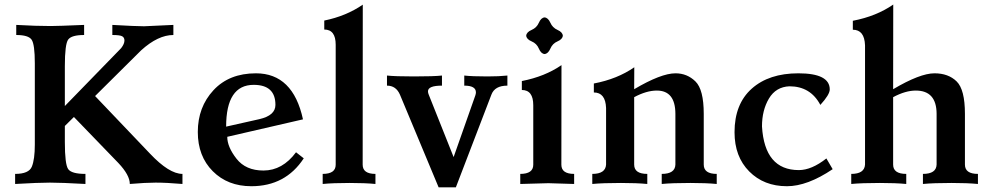

<svg xmlns="http://www.w3.org/2000/svg" viewBox="-20 -802 4320 837"><path d="M775.4 0Q706.1 -5.9 658.7 -5.9Q615.7 -5.9 545.9 0Q545.9 -38.6 496.1 -91.3L302.2 -292L262.7 -252.9V-183.1Q262.7 -85.4 277.3 -64.7Q292 -43.9 352.5 -43.9V0Q246.6 -5.9 197.8 -5.9Q148.4 -5.9 45.9 0V-43.9Q106 -43.9 118.9 -75.7Q131.8 -107.4 131.8 -171.9V-525.9Q131.8 -608.4 117.9 -628.9Q104 -649.4 50.8 -649.4V-693.4Q137.7 -688.5 200.7 -688.5Q231.4 -688.5 346.7 -693.4V-649.4Q292 -649.4 277.3 -629.6Q262.7 -609.9 262.7 -513.2V-339.8L508.3 -592.3Q522.5 -610.8 522.5 -625.5Q522.5 -638.2 512.7 -643.8Q502.9 -649.4 469.7 -649.4V-693.4Q573.2 -687.5 607.9 -687.5Q614.7 -687.5 735.8 -693.4V-649.4Q668.9 -649.4 595.2 -582.5L394.5 -383.3L633.8 -132.3Q717.3 -43.9 775.4 -43.9Z M1075.7 9.8Q972.7 9.8 907.5 -55.7Q842.3 -121.1 842.3 -226.6Q842.3 -335 910.6 -408.7Q979 -482.4 1095.7 -482.4Q1257.3 -482.4 1300.8 -281.7L970.7 -205.6Q970.7 -161.6 1011 -110.1Q1051.3 -58.6 1128.4 -58.6Q1211.4 -58.6 1270.5 -138.2L1304.2 -111.8Q1224.6 9.8 1075.7 9.8ZM965.8 -250 1111.3 -282.7Q1180.7 -298.8 1180.7 -344.7Q1180.7 -432.1 1085.9 -432.1Q965.8 -432.1 965.8 -250Z M1616.7 0Q1571.3 -4.4 1504.4 -4.4Q1431.6 -4.4 1386.7 0V-43.9Q1443.4 -43.9 1443.4 -84V-606.9Q1443.4 -673.3 1393.6 -673.3V-712.4Q1489.3 -731.9 1561.5 -781.7Q1561 -672.4 1561 -84Q1561 -43.9 1616.7 -43.9Z M1967.3 14.6H1892.1L1723.6 -389.2Q1706.5 -428.7 1667 -428.7V-472.7Q1702.1 -468.8 1784.7 -468.8Q1871.6 -468.8 1906.7 -472.7V-428.7Q1845.7 -428.7 1845.7 -403.8Q1845.7 -397 1849.1 -389.2L1957.5 -117.2L2052.2 -386.2Q2054.7 -393.6 2054.7 -399.4Q2054.7 -428.7 2003.9 -428.7V-472.7Q2037.6 -468.8 2104.5 -468.8Q2156.2 -468.8 2191.9 -472.7V-428.7Q2136.7 -428.7 2122.1 -389.2Z M2354 -566.4Q2338.4 -567.9 2329.1 -590.1Q2319.8 -612.3 2297.6 -621.6Q2275.4 -630.9 2273.9 -646.5Q2275.4 -662.1 2297.6 -671.6Q2319.8 -681.2 2329.1 -702.9Q2338.4 -724.6 2354 -726.1Q2369.6 -724.6 2379.2 -702.9Q2388.7 -681.2 2410.4 -671.6Q2432.1 -662.1 2433.6 -646.5Q2432.1 -630.9 2410.4 -621.6Q2388.7 -612.3 2379.2 -590.1Q2369.6 -567.9 2354 -566.4ZM2482.9 0 2370.6 -3.4 2248 0V-43.9Q2304.7 -43.9 2304.7 -84V-343.3Q2304.7 -409.7 2254.9 -409.7V-448.7Q2355.5 -468.3 2427.7 -518.1Q2427.2 -408.7 2427.2 -84Q2427.2 -43.9 2482.9 -43.9Z M3104.5 0Q3058.1 -4.4 2989.7 -4.4Q2910.6 -4.4 2864.7 0V-43.9Q2922.9 -43.9 2924.3 -84.5V-306.2Q2923.8 -407.2 2843.3 -407.2Q2798.3 -407.2 2744.6 -378.4V-84.5Q2744.6 -43.9 2801.8 -43.9V0Q2755.4 -4.4 2687 -4.4Q2607.9 -4.4 2562 0V-43.9Q2619.6 -43.9 2622.1 -84.5V-331.1Q2619.6 -398.9 2568.8 -398.9V-438Q2671.4 -457.5 2745.1 -508.8L2744.6 -413.1Q2861.8 -482.4 2924.8 -482.4Q2975.6 -482.4 3011.7 -447Q3047.9 -411.6 3047.9 -305.7V-84.5Q3047.9 -43.9 3104.5 -43.9Z M3410.6 9.8Q3310.1 9.8 3246.1 -54.7Q3182.1 -119.1 3182.1 -225.6Q3182.1 -348.6 3257.1 -415.5Q3332 -482.4 3460.4 -482.4Q3597.2 -482.4 3597.2 -412.1Q3597.2 -389.6 3556.2 -344.7Q3513.2 -425.8 3421.4 -425.8Q3362.3 -423.3 3332 -372.3Q3301.8 -321.3 3301.8 -251Q3313 -60.5 3462.4 -60.5Q3518.1 -60.5 3582.5 -111.3L3609.9 -64.5Q3499.5 9.8 3410.6 9.8Z M4243.2 0Q4196.8 -4.4 4128.4 -4.4Q4049.3 -4.4 4003.4 0V-43.9Q4061.5 -43.9 4063 -84.5V-306.2Q4062.5 -407.2 3972.2 -407.2Q3927.2 -407.2 3873.5 -378.4V-84.5Q3873.5 -43.9 3930.7 -43.9V0Q3884.3 -4.4 3815.9 -4.4Q3736.8 -4.4 3690.9 0V-43.9Q3748.5 -43.9 3751 -84.5V-604.5Q3748.5 -672.4 3697.8 -672.4V-711.4Q3800.3 -731 3874 -782.2L3873.5 -413.1Q3990.7 -482.4 4053.7 -482.4Q4114.3 -482.4 4150.4 -447Q4186.5 -411.6 4186.5 -305.7V-84.5Q4186.5 -43.9 4243.2 -43.9Z"/></svg>

Font: Kelvinch
Style: Bold
Weight: 700
Designer: Paul James Miller
Foundry: High-Logic / Made with FontCreator
Version: Version 3.501;March 28, 2021;FontCreator 13.0.0.2683 64-bit